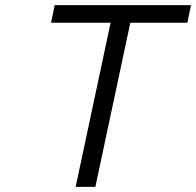

<svg xmlns="http://www.w3.org/2000/svg" viewBox="-20 -731 767 751"><path d="M193.8 -710.9H727.1L712.9 -642.1H489.7L353 0H275.9L412.6 -642.1H179.7Z"/></svg>

Font: Tuffy
Style: Italic
Weight: 400
Italic angle: -12°
Designer: Thatcher Ulrich, Karoly Barta and Michael Everson
Version: Version 001.271